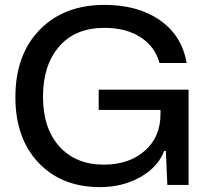

<svg xmlns="http://www.w3.org/2000/svg" viewBox="-20 -757 852 786"><path d="M389 9Q232 9 137.5 -91Q43 -191 43 -359Q43 -533 142.5 -635Q242 -737 408 -737Q545 -737 635 -674Q725 -611 744 -499H633Q615 -566 555.5 -604.5Q496 -643 408 -643Q288 -643 222 -566.5Q156 -490 156 -361Q156 -232 223 -157.5Q290 -83 405 -83Q508 -83 572.5 -139.5Q637 -196 637 -290V-307H384V-390H752V0H665L659 -139H652Q627 -73 554.5 -32Q482 9 389 9Z"/></svg>

Font: Mona Sans Medium
Style: Regular
Weight: 500
Designer: Deni Anggara
Foundry: GitHub
Version: Version 2.000;Glyphs 3.2.3 (3260)